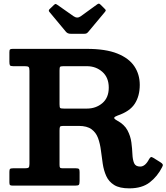

<svg xmlns="http://www.w3.org/2000/svg" viewBox="-20 -1018 913 1053"><path d="M341 -844.5 252 -951.5Q243 -960.5 253 -969L276 -991Q282.5 -997 285.5 -996.2Q288.5 -995.5 296 -990.5L383.5 -929Q403.5 -915 422.5 -928.5L513.5 -994.5Q520 -999 523.8 -997.8Q527.5 -996.5 533.5 -990.5L553 -971Q559.5 -965 560 -961.8Q560.5 -958.5 555 -952L464 -843Q459 -837 454.2 -834.8Q449.5 -832.5 438 -832.5H372Q359 -832.5 352.5 -835.5Q346 -838.5 341 -844.5ZM869 -101Q843.5 -50.5 801.2 -17.8Q759 15 689 15Q635.5 15 606 -3.5Q576.5 -22 562.8 -52.5Q549 -83 543.5 -119.8Q538 -156.5 533.5 -193Q529 -229.5 518 -260Q507 -290.5 482.2 -309Q457.5 -327.5 411.5 -327.5H327.5Q312 -327.5 309.2 -322.8Q306.5 -318 306.5 -302.5V-113.5Q306.5 -102 309.5 -98.5Q312.5 -95 324.5 -95H397Q409 -95 412.8 -91.2Q416.5 -87.5 416.5 -74.5V-25.5Q416.5 -9.5 412.8 -4.8Q409 0 393 0H50Q38.5 0 35 -3.2Q31.5 -6.5 31.5 -17.5V-75.5Q31.5 -88 35.2 -91.5Q39 -95 51 -95H115Q131.5 -95 136.5 -98.8Q141.5 -102.5 141.5 -119V-630.5Q141.5 -647 136.5 -651Q131.5 -655 115.5 -655H52Q37.5 -655 34.5 -660Q31.5 -665 31.5 -679.5V-732Q31.5 -743.5 35 -746.8Q38.5 -750 49.5 -750H456.5Q559.5 -750 623.2 -724.5Q687 -699 716.8 -654.5Q746.5 -610 746.5 -552.5Q746.5 -491.5 719.2 -449.2Q692 -407 625.5 -384.5Q609 -378.5 606.5 -372.8Q604 -367 622 -357Q662 -335.5 679 -303.5Q696 -271.5 700.5 -237Q705 -202.5 706.2 -172.2Q707.5 -142 715.5 -123.2Q723.5 -104.5 749 -104.5Q776.5 -104.5 797.5 -145Q803 -154 807.2 -156.2Q811.5 -158.5 821.5 -152L860 -128Q870.5 -121.5 872.5 -116Q874.5 -110.5 869 -101ZM331 -422.5H456.5Q506 -422.5 541.2 -452.2Q576.5 -482 576.5 -537.5Q576.5 -593 541.2 -624Q506 -655 456.5 -655H328.5Q312.5 -655 309.5 -651.2Q306.5 -647.5 306.5 -631.5V-446Q306.5 -429 310.2 -425.8Q314 -422.5 331 -422.5Z"/></svg>

Font: Besley*
Style: Bold
Weight: 700
Designer: Owen Earl
Foundry: indestructible type*
Version: Version 2.000; ttfautohint (v1.8.3)